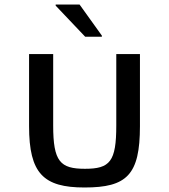

<svg xmlns="http://www.w3.org/2000/svg" viewBox="-20 -824 750 852"><path d="M358 -661H432V-666L333 -804H227V-799ZM355 8C543 8 601 -48 601 -264V-584H496V-267C496 -107 468 -75 357 -75C247 -75 216 -107 216 -267V-584H109V-264C109 -54 173 8 355 8Z"/></svg>

Font: Saira UNSAM Medium SC
Style: Regular
Weight: 500
Designer: Hector Gatti with collaboration of the Omnibus-Type team
Foundry: Omnibus-Type
Version: Version 1.072;PS 001.072;hotconv 1.0.88;makeotf.lib2.5.64775